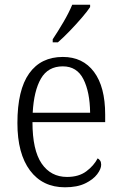

<svg xmlns="http://www.w3.org/2000/svg" viewBox="-20 -786 515 816"><path d="M256 10Q161 10 107.5 -61.5Q54 -133 54 -263Q54 -404 104 -474Q154 -544 247 -544Q332 -544 379.5 -480.5Q427 -417 427 -299V-267H118Q118 -148 157 -91Q196 -34 265 -34Q315 -34 347 -58Q379 -82 395 -113Q401 -110 405.5 -103.5Q410 -97 410 -86Q410 -68 393 -45.5Q376 -23 342 -6.5Q308 10 256 10ZM363 -307Q362 -395 334.5 -449.5Q307 -504 247 -504Q184 -504 154 -452Q124 -400 119 -307ZM204 -619Q226 -652 249.5 -692Q273 -732 287 -766H363V-756Q352 -739 328 -711Q304 -683 276.5 -654.5Q249 -626 226 -606H204Z"/></svg>

Font: Noto Serif SemiCondensed Light
Style: Regular
Weight: 300
Width: 4
Designer: Monotype Design Team
Foundry: Monotype Imaging Inc.
Version: Version 2.013